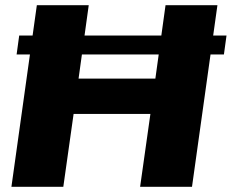

<svg xmlns="http://www.w3.org/2000/svg" viewBox="-20 -720 893 740"><path d="M122 -700H322L272 -339L239 -417H622L568 -339L618 -700H818L720 0H520L571 -361L602 -281H219L275 -361L224 0H24ZM853 -583 843 -510H44L54 -583Z"/></svg>

Font: Pathway Extreme 28pt ExtraBold
Style: Italic
Weight: 800
Italic angle: -8°
Designer: Eduardo Rodriguez Tunni
Foundry: Eduardo Rodriguez Tunni
Version: Version 1.001;gftools[0.9.26]